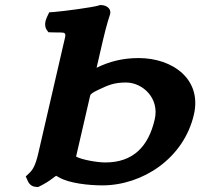

<svg xmlns="http://www.w3.org/2000/svg" viewBox="-20 -718 787 754"><path d="M475 -394C539.3 -394 607.1 -333.3 587.6 -249.1C563.1 -142.9 503.2 -80 393.5 -80C361.7 -80 300 -90.8 278.8 -103.2L334 -342.2C335.5 -348.9 344 -354.8 365.7 -365.1C404.5 -383.6 428 -394 475 -394ZM383.8 -558C398.4 -621.4 411.8 -660.6 411.8 -660.6L412.3 -661.8L412.5 -663C417.9 -686.3 394.8 -698 377.6 -698H372.1L366.7 -696.2C345.7 -689.4 229.5 -673.7 191.6 -670.9L173.3 -669.6L164.9 -652.1C157.6 -637 152.3 -614.8 165 -598.3L170.3 -591.4L180 -591C246.9 -588.2 242.5 -601.8 226.9 -534L130.4 -116C119 -66.9 108.5 -51 94.3 -37.6L81.1 -25.1L87.1 -11.8C90.6 -2.8 98.7 14.8 122 16L130.1 16.4L138.8 12C151.6 5.5 169.4 -4.1 189.7 -20C194.4 -23.6 197.5 -25.9 200.3 -27.7C201.9 -27 206.6 -24.6 211.8 -21.5C250.9 1.8 329.5 10 381.7 10C539.5 10 701.7 -95.6 741.5 -268.2C773.5 -406.8 658.2 -490 524.4 -490C460.3 -490 407.8 -475.7 359.3 -451.8Z"/></svg>

Font: Linux Libertine Mono O 
Style: Mono Bold Oblique
Weight: 400
Italic angle: -13°
Designer: Philipp H. Poll
Foundry: Philipp H. Poll
Version: Version 5.1.7